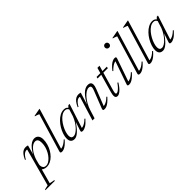

<svg xmlns="http://www.w3.org/2000/svg" viewBox="19 -1731 3000 3000"><g transform="rotate(-45 1519.0 -231.0)"><path d="M136.5 -117.5Q133 -106 132.2 -97.2Q131.5 -88.5 131.5 -82.5Q131.5 -53.5 148.8 -32.2Q166 -11 201 -11Q227.5 -11 255.8 -27.8Q284 -44.5 310.8 -73.8Q337.5 -103 358.5 -141.2Q379.5 -179.5 392 -223.2Q404.5 -267 404.5 -312Q404.5 -358 389.2 -380.2Q374 -402.5 342.5 -402.5Q319 -402.5 295.8 -390Q272.5 -377.5 250.8 -355.5Q229 -333.5 210 -305Q191 -276.5 176.5 -244.2Q162 -212 153 -180ZM91 -48 117 -47 44 221.5 130.5 238 126 251.5H-80.5L-75.5 238L-2.5 221.5L166.5 -398Q165.5 -400 162.2 -401Q159 -402 153 -402Q135 -402 116.5 -392.2Q98 -382.5 79.2 -360.8Q60.5 -339 41 -303.5L28 -309.5Q52 -362.5 75.8 -391.8Q99.5 -421 124.2 -432.8Q149 -444.5 175 -444.5Q188 -444.5 200 -442.2Q212 -440 221.5 -436.5L167.5 -239.5L162 -249Q196 -320.5 231.5 -363.5Q267 -406.5 301 -426Q335 -445.5 363.5 -445.5Q411.5 -445.5 435.2 -415Q459 -384.5 459 -333.5Q459 -281.5 444.5 -231.2Q430 -181 404.8 -137.5Q379.5 -94 346 -60.8Q312.5 -27.5 274.2 -8.8Q236 10 196 10Q157.5 10 128.8 -6Q100 -22 91 -48Z M691.5 -656Q682.5 -660.5 671 -665Q659.5 -669.5 646.8 -673.8Q634 -678 619.5 -682L622 -690.5L745 -713H754.5L547 -22L536 -35Q552 -33 573.2 -38Q594.5 -43 622 -59.5Q649.5 -76 683 -108L693 -97Q658 -56.5 628.8 -33.2Q599.5 -10 575.5 0Q551.5 10 531.5 10Q509 10 502.8 1.8Q496.5 -6.5 502.5 -26Z M962.5 -28 1018.5 -195.5H1027Q996 -146 966.2 -107.5Q936.5 -69 908.8 -43Q881 -17 855.8 -3.8Q830.5 9.5 808.5 9.5Q780.5 9.5 761.5 -1.2Q742.5 -12 733.2 -32.8Q724 -53.5 724 -84Q724 -126 739.8 -174.2Q755.5 -222.5 783 -269.2Q810.5 -316 847.2 -354.5Q884 -393 926.2 -415.8Q968.5 -438.5 1012.5 -438.5Q1045.5 -438.5 1064.8 -424.2Q1084 -410 1098 -385L1080 -366Q1072 -389 1057.2 -402.5Q1042.5 -416 1016.5 -416Q979 -416 944 -393.2Q909 -370.5 878.5 -333.8Q848 -297 825 -254Q802 -211 789.2 -169.2Q776.5 -127.5 776.5 -95Q776.5 -64.5 789.5 -48.8Q802.5 -33 829.5 -33Q852.5 -33 881.5 -50.8Q910.5 -68.5 940 -100Q969.5 -131.5 995.5 -173Q1021.5 -214.5 1039.5 -262.5L1084.5 -407L1113 -435.5H1139.5L1005 -20.5L994 -35Q1010.5 -33 1031.8 -38Q1053 -43 1080.2 -59.5Q1107.5 -76 1141 -108.5L1151 -97.5Q1098 -37 1058.5 -13.5Q1019 10 989 10Q966.5 10 961 1.2Q955.5 -7.5 962.5 -28Z M1205 -303.5 1192.5 -309.5Q1216 -362.5 1240 -391.5Q1264 -420.5 1289.2 -432.2Q1314.5 -444 1340.5 -444Q1349.5 -444 1357.8 -443Q1366 -442 1373.8 -440.2Q1381.5 -438.5 1387.5 -436.5L1318.5 -213.5L1312 -212Q1342.5 -271.5 1372.2 -315.5Q1402 -359.5 1431.2 -388.2Q1460.5 -417 1489.5 -431Q1518.5 -445 1547 -445Q1585.5 -445 1602 -428.5Q1618.5 -412 1618.5 -384Q1618.5 -368 1613.5 -348.8Q1608.5 -329.5 1599 -305L1487.5 -20.5L1480.5 -35Q1496.5 -33.5 1517.5 -38.8Q1538.5 -44 1565.5 -60.2Q1592.5 -76.5 1625.5 -109L1636 -98Q1600 -57 1570.5 -33.2Q1541 -9.5 1516.8 0.2Q1492.5 10 1472.5 10Q1447 10 1441.8 0.5Q1436.5 -9 1446 -33L1556.5 -315Q1563.5 -333 1567 -346.5Q1570.5 -360 1570.5 -370Q1570.5 -387.5 1560.2 -396Q1550 -404.5 1530 -404.5Q1499 -404.5 1465.5 -382.5Q1432 -360.5 1400 -323Q1368 -285.5 1341.8 -237.8Q1315.5 -190 1299.5 -138L1256.5 0H1210L1332 -398Q1330.5 -400 1327.2 -401Q1324 -402 1317.5 -402Q1299.5 -402 1281 -392.2Q1262.5 -382.5 1243.8 -360.8Q1225 -339 1205 -303.5Z M1729 -407.5 1736.5 -435.5H1962.5L1957 -407.5ZM1773 -113Q1769.5 -99.5 1766.8 -88.2Q1764 -77 1762.8 -68.8Q1761.5 -60.5 1761.5 -54.5Q1761.5 -42.5 1766 -37.5Q1770.5 -32.5 1779 -32.5Q1792 -32.5 1811.8 -45.5Q1831.5 -58.5 1855 -83Q1878.5 -107.5 1902 -142.5L1916 -133.5Q1893.5 -97 1871.8 -70Q1850 -43 1830 -25.5Q1810 -8 1792 0.8Q1774 9.5 1758.5 9.5Q1738 9.5 1726.2 -2Q1714.5 -13.5 1714.5 -40Q1714.5 -53 1717.5 -69.8Q1720.5 -86.5 1726.5 -109L1845.5 -526.5H1892Z M1987 -26.5 2121.5 -412.5 2135 -400Q2118.5 -402 2097 -395.5Q2075.5 -389 2048 -370.2Q2020.5 -351.5 1986 -315.5L1976 -325.5Q2012 -372.5 2042.2 -398.5Q2072.5 -424.5 2097.2 -435Q2122 -445.5 2141.5 -445.5Q2162.5 -445.5 2167.8 -437.2Q2173 -429 2166.5 -410L2031.5 -20L2020 -35Q2036 -33 2057.2 -38Q2078.5 -43 2106 -59.5Q2133.5 -76 2167.5 -109L2177.5 -98Q2142 -57 2112.5 -33.2Q2083 -9.5 2059 0.2Q2035 10 2015 10Q1990.5 10 1985.2 1.5Q1980 -7 1987 -26.5ZM2152.5 -666Q2152.5 -678.5 2158.2 -688.5Q2164 -698.5 2174.2 -704.5Q2184.5 -710.5 2198 -710.5Q2218.5 -710.5 2230.8 -697.8Q2243 -685 2243 -666Q2243 -653.5 2237.5 -643Q2232 -632.5 2221.8 -626.5Q2211.5 -620.5 2198 -620.5Q2177.5 -620.5 2165 -633.8Q2152.5 -647 2152.5 -666Z M2412.5 -656Q2403.5 -660.5 2392 -665Q2380.5 -669.5 2367.8 -673.8Q2355 -678 2340.5 -682L2343 -690.5L2466 -713H2475.5L2268 -22L2257 -35Q2273 -33 2294.2 -38Q2315.5 -43 2343 -59.5Q2370.5 -76 2404 -108L2414 -97Q2379 -56.5 2349.8 -33.2Q2320.5 -10 2296.5 0Q2272.5 10 2252.5 10Q2230 10 2223.8 1.8Q2217.5 -6.5 2223.5 -26Z M2645 -656Q2636 -660.5 2624.5 -665Q2613 -669.5 2600.2 -673.8Q2587.5 -678 2573 -682L2575.5 -690.5L2698.5 -713H2708L2500.5 -22L2489.5 -35Q2505.5 -33 2526.8 -38Q2548 -43 2575.5 -59.5Q2603 -76 2636.5 -108L2646.5 -97Q2611.5 -56.5 2582.2 -33.2Q2553 -10 2529 0Q2505 10 2485 10Q2462.5 10 2456.2 1.8Q2450 -6.5 2456 -26Z M2916 -28 2972 -195.5H2980.5Q2949.5 -146 2919.8 -107.5Q2890 -69 2862.2 -43Q2834.5 -17 2809.2 -3.8Q2784 9.5 2762 9.5Q2734 9.5 2715 -1.2Q2696 -12 2686.8 -32.8Q2677.5 -53.5 2677.5 -84Q2677.5 -126 2693.2 -174.2Q2709 -222.5 2736.5 -269.2Q2764 -316 2800.8 -354.5Q2837.5 -393 2879.8 -415.8Q2922 -438.5 2966 -438.5Q2999 -438.5 3018.2 -424.2Q3037.5 -410 3051.5 -385L3033.5 -366Q3025.5 -389 3010.8 -402.5Q2996 -416 2970 -416Q2932.5 -416 2897.5 -393.2Q2862.5 -370.5 2832 -333.8Q2801.5 -297 2778.5 -254Q2755.5 -211 2742.8 -169.2Q2730 -127.5 2730 -95Q2730 -64.5 2743 -48.8Q2756 -33 2783 -33Q2806 -33 2835 -50.8Q2864 -68.5 2893.5 -100Q2923 -131.5 2949 -173Q2975 -214.5 2993 -262.5L3038 -407L3066.5 -435.5H3093L2958.5 -20.5L2947.5 -35Q2964 -33 2985.2 -38Q3006.5 -43 3033.8 -59.5Q3061 -76 3094.5 -108.5L3104.5 -97.5Q3051.5 -37 3012 -13.5Q2972.5 10 2942.5 10Q2920 10 2914.5 1.2Q2909 -7.5 2916 -28Z"/></g></svg>

Font: Newsreader 24pt Light
Style: Italic
Weight: 300
Italic angle: -17°
Designer: Hugues Gentile
Foundry: Production Type
Version: Version 1.003